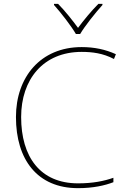

<svg xmlns="http://www.w3.org/2000/svg" viewBox="-20 -969 654 999"><path d="M375 -792H397C421 -833 476 -902 513 -943V-949H492C455 -912 414 -862 386 -824C358 -862 319 -912 282 -949H261V-943C298 -902 351 -833 375 -792ZM405 -699C460 -699 516 -692 573 -662L583 -687C528 -712 470 -724 405 -724C191 -724 63 -568 63 -360C63 -139 174 10 386 10C465 10 526 -4 570 -21V-44C522 -27 463 -15 386 -15C189 -15 90 -153 90 -360C90 -555 204 -699 405 -699Z"/></svg>

Font: Noto Sans Arabic UI Th
Style: Regular
Weight: 100
Designer: Monotype Design Team, Nadine Chahine and Nizar Qandah
Foundry: Monotype Imaging Inc.
Version: Version 2.010